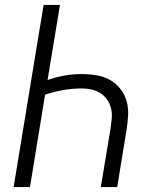

<svg xmlns="http://www.w3.org/2000/svg" viewBox="-20 -755 640 775"><path d="M35 0 156 -735H222L172 -432Q206 -444 240.5 -450Q275 -456 309 -456Q340 -456 370 -451Q400 -446 424.5 -432Q449 -418 466.5 -395.5Q484 -373 491.5 -345Q499 -317 497 -286.5Q495 -256 490 -225L453 0H387L426 -235Q429 -256 431 -276.5Q433 -297 428.5 -316.5Q424 -336 413 -352Q402 -368 386 -378.5Q370 -389 350.5 -393.5Q331 -398 310 -398Q273 -398 235.5 -391.5Q198 -385 162 -373L101 0Z"/></svg>

Font: Iosevka Aile Light Oblique
Style: Regular
Weight: 300
Italic angle: -9°
Designer: Belleve Invis
Foundry: Belleve Invis
Version: Version 31.1.0; ttfautohint (v1.8.4)